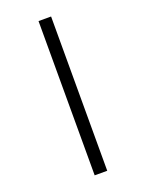

<svg xmlns="http://www.w3.org/2000/svg" viewBox="-188 -939 926 1221"><g transform="rotate(-20 275.5 -329.0)"><path d="M233 193V-851H318V193Z"/></g></svg>

Font: Noto Sans Tamil UI Condensed Medium
Style: Regular
Weight: 500
Width: 3
Designer: Jelle Bosma - Monotype Design Team
Foundry: Monotype Imaging Inc.
Version: Version 2.004; ttfautohint (v1.8.4.7-5d5b)